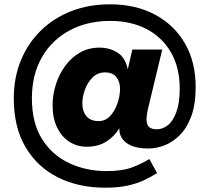

<svg xmlns="http://www.w3.org/2000/svg" viewBox="-20 -701 974 891"><path d="M468 170Q345 170 249.5 122.5Q154 75 99 -17.5Q44 -110 44 -244Q44 -341 77 -421Q110 -501 170 -559.5Q230 -618 311.5 -649.5Q393 -681 490 -681Q610 -681 699.5 -633Q789 -585 838.5 -499Q888 -413 888 -297Q888 -217 868 -162.5Q848 -108 815.5 -75Q783 -42 744.5 -27Q706 -12 669 -12Q601 -12 566.5 -38Q532 -64 534 -106Q512 -69 474 -44.5Q436 -20 383 -20Q338 -20 302 -43Q266 -66 245 -109.5Q224 -153 224 -212Q224 -262 239.5 -310Q255 -358 283.5 -396.5Q312 -435 352 -457.5Q392 -480 442 -480Q488 -480 525 -457Q562 -434 573 -379L594 -471H733L666 -193Q660 -165 660 -148Q660 -121 672.5 -111Q685 -101 707 -101Q735 -101 759 -120Q783 -139 798.5 -181Q814 -223 814 -290Q814 -388 773 -458.5Q732 -529 659.5 -566.5Q587 -604 492 -604Q385 -604 302.5 -559.5Q220 -515 174 -434.5Q128 -354 128 -244Q128 -131 175 -56Q222 19 301 56Q380 93 475 93Q547 93 592.5 76Q638 59 673 37L709 102Q681 120 648 135.5Q615 151 571.5 160.5Q528 170 468 170ZM438 -139Q469 -139 491 -162.5Q513 -186 525 -221Q537 -256 537 -289Q537 -323 519.5 -344Q502 -365 468 -365Q433 -365 409.5 -341.5Q386 -318 374 -284.5Q362 -251 362 -221Q362 -185 381 -162Q400 -139 438 -139Z"/></svg>

Font: Prodigy Sans
Style: Bold
Weight: 700
Designer: Wei Huang
Foundry: Wei Huang
Version: Version 1.003; ttfautohint (v1.8.3)